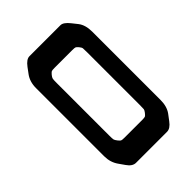

<svg xmlns="http://www.w3.org/2000/svg" viewBox="-153 -542 607 607"><g transform="rotate(-45 151.0 -238.5)"><path d="M90.8 -476.6H229.5Q242.2 -476.6 257.8 -457L272.5 -438.5Q286.1 -420.9 286.1 -390.6V-85.9Q286.1 -56.6 272.5 -38.1L257.8 -18.6Q244.1 0 229.5 0H90.8Q75.2 0 62.5 -18.6L48.8 -38.1Q34.2 -58.6 34.2 -85.9V-390.6Q34.2 -418.9 48.8 -438.5L62.5 -457Q77.1 -476.6 90.8 -476.6ZM228.5 -121.1V-355.5Q228.5 -370.1 228 -374.5Q227.5 -378.9 222.2 -385.3Q216.8 -391.6 213.9 -393.1Q210.9 -394.5 200.2 -394.5H121.1Q110.4 -394.5 107.4 -393.1Q104.5 -391.6 99.1 -385.3Q93.8 -378.9 92.8 -374.5Q91.8 -370.1 91.8 -355.5V-121.1Q91.8 -106.4 92.8 -102.5Q93.8 -98.6 99.1 -91.8Q104.5 -85 107.4 -83.5Q110.4 -82 121.1 -82H200.2Q210.9 -82 213.9 -83.5Q216.8 -85 222.2 -91.8Q227.5 -98.6 228 -102.5Q228.5 -106.4 228.5 -121.1Z"/></g></svg>

Font: Vancouver Drive
Style: Regular
Weight: 400
Designer: Valery Zaveryaev
Foundry: Cyreal (www.cyreal.org)
Version: Version 1.06